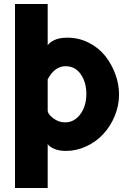

<svg xmlns="http://www.w3.org/2000/svg" viewBox="-20 -730 640 963"><path d="M311 26.9Q273.9 26.9 249.8 15.6Q225.6 4.4 219.2 -7.8V212.9H55.2V-710H219.2V-502.9Q228.5 -517.1 252.9 -529.1Q277.3 -541 318.8 -541Q376 -541 425.5 -515.6Q475.1 -490.2 507.6 -449.5Q540 -408.7 558.6 -357.9Q577.1 -307.1 577.1 -255.9Q577.1 -200.7 555.7 -148.7Q534.2 -96.7 498.5 -58.1Q462.9 -19.5 413.6 3.7Q364.3 26.9 311 26.9ZM309.1 -397.9Q253.9 -397.9 219.2 -332V-176.8Q219.2 -157.2 247.1 -136.7Q274.9 -116.2 306.2 -116.2Q352.5 -116.2 382.8 -157Q413.1 -197.8 413.1 -258.8Q413.1 -317.4 385 -357.7Q356.9 -397.9 309.1 -397.9Z"/></svg>

Font: Raleway-v4020 ExtraBold
Style: Regular
Weight: 800
Designer: Matt McInerney, Pablo Impallari, Rodrigo Fuenzalida
Foundry: Matt McInerney, Pablo Impallari, Rodrigo Fuenzalida
Version: Version 4.020;PS 004.020;hotconv 1.0.88;makeotf.lib2.5.64775